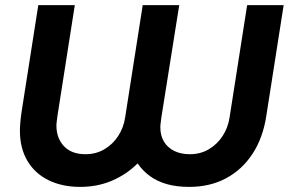

<svg xmlns="http://www.w3.org/2000/svg" viewBox="-20 -720 1131 752"><path d="M294 12Q223 12 169.5 -14.5Q116 -41 87 -90.5Q58 -140 58 -208Q58 -223 60 -244.5Q62 -266 65 -285L130 -700H273L205 -266Q204 -257 202.5 -246.5Q201 -236 201 -228Q201 -179 230.5 -147.5Q260 -116 315 -116Q356 -116 389 -135.5Q422 -155 443 -187.5Q464 -220 470 -259L539 -700H682L612 -260Q611 -251 609.5 -240.5Q608 -230 608 -221Q608 -189 622 -165.5Q636 -142 662 -129Q688 -116 724 -116Q765 -116 798 -135.5Q831 -155 852 -187.5Q873 -220 879 -259L948 -700H1091L1023 -266Q1010 -180 969 -117.5Q928 -55 865 -21.5Q802 12 721 12Q671 12 633 1Q595 -10 567 -30.5Q539 -51 519 -80Q476 -37 419 -12.5Q362 12 294 12Z"/></svg>

Font: MuseoModerno SemiBold
Style: Italic
Weight: 600
Italic angle: -9°
Designer: Pablo Cosgaya, Héctor Gatti, Marcela Romero, and the Authors of The MuseoModerno Project.
Foundry: Omnibus-Type Team
Version: Version 1.003